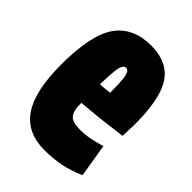

<svg xmlns="http://www.w3.org/2000/svg" viewBox="-173 -638 728 728"><g transform="rotate(45 191.5 -273.5)"><path d="M197 10Q104 10 58.5 -56Q13 -122 13 -265Q13 -424 60 -490.5Q107 -557 204 -557Q292 -557 331.5 -498Q371 -439 371 -303Q371 -292 370 -272Q369 -252 369 -238Q345 -235 307 -230Q269 -225 231.5 -221.5Q194 -218 170 -216V-206Q170 -173 183.5 -156.5Q197 -140 239 -140Q265 -140 292 -145.5Q319 -151 345 -159L367 -25Q326 -7 286 1.5Q246 10 197 10ZM170 -316Q181 -316 196 -317.5Q211 -319 220 -320Q220 -366 217.5 -389.5Q215 -413 209.5 -421.5Q204 -430 196 -430Q188 -430 182.5 -421.5Q177 -413 174 -389Q171 -365 170 -316Z"/></g></svg>

Font: Georama ExtraCondensed ExtraBold
Style: Regular
Weight: 800
Width: 2
Designer: Jean-Baptiste Levee
Foundry: Production Type
Version: Version 1.000